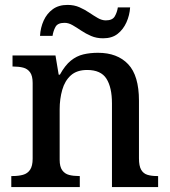

<svg xmlns="http://www.w3.org/2000/svg" viewBox="-20 -762 691 782"><path d="M26 0V-45H32Q55 -45 73.5 -50Q92 -55 102.5 -70.5Q113 -86 113 -116V-424Q113 -453 102.5 -467.5Q92 -482 74.5 -486.5Q57 -491 35 -491H31V-536H206L219 -458H224Q245 -496 268.5 -515Q292 -534 319.5 -540.5Q347 -547 379 -547Q458 -547 502 -500.5Q546 -454 546 -352V-117Q546 -86 555 -70.5Q564 -55 580.5 -50Q597 -45 619 -45H624V0H436V-341Q436 -406 413.5 -441.5Q391 -477 335 -477Q293 -477 268.5 -455Q244 -433 233.5 -396Q223 -359 223 -317V-111Q223 -83 233.5 -68.5Q244 -54 261.5 -49.5Q279 -45 301 -45H305V0ZM400 -606Q373 -606 351 -615.5Q329 -625 310.5 -637.5Q292 -650 275.5 -659.5Q259 -669 243 -669Q215 -669 206 -652.5Q197 -636 194 -616H143Q145 -650 158 -678.5Q171 -707 195 -724.5Q219 -742 255 -742Q282 -742 303.5 -732.5Q325 -723 343.5 -710.5Q362 -698 378.5 -688.5Q395 -679 411 -679Q438 -679 447.5 -695.5Q457 -712 460 -732H510Q508 -700 495 -671Q482 -642 459 -624Q436 -606 400 -606Z"/></svg>

Font: Noto Serif Armenian Medium
Style: Regular
Weight: 500
Version: Version 2.007